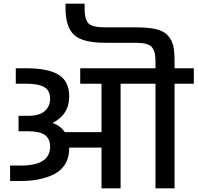

<svg xmlns="http://www.w3.org/2000/svg" viewBox="-20 -1026 1076 1046"><path d="M1036 -654V-570H931V0H827V-570H637V0H533V-222H357V-217Q357 -168 335.5 -132.5Q314 -97 275.5 -77.5Q237 -58 192 -49Q147 -40 93 -40H35V-124H93Q253 -124 253 -227Q253 -270 224.5 -290.5Q196 -311 132 -311H81V-395H133Q194 -395 223.5 -420.5Q253 -446 253 -488Q253 -533 221 -551.5Q189 -570 123 -570H66V-654H123Q243 -654 300 -618.5Q357 -583 357 -500Q357 -402 266 -356Q309 -342 333 -306H533V-570H417V-654H827V-694Q827 -749 805.5 -771Q784 -793 720 -793H553Q429 -793 383 -836.5Q337 -880 337 -981V-1006H441V-981Q441 -921 461.5 -899Q482 -877 553 -877H720Q788 -877 830.5 -867Q873 -857 895 -832Q917 -807 924 -776Q931 -745 931 -694V-654Z"/></svg>

Font: Biryani DemiBold
Style: Regular
Weight: 600
Designer: Dan Reynolds and Mathieu Réguer
Foundry: Dan Reynolds and Mathieu Réguer
Version: Version 1.003;PS 001.003;hotconv 1.0.70;makeotf.lib2.5.58329